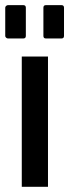

<svg xmlns="http://www.w3.org/2000/svg" viewBox="-24 -717 315 737"><path d="M152.3 -569.3H211.9C218.4 -569.3 221.7 -572.6 221.7 -579.1V-687.5C221.7 -694 218.4 -697.3 211.9 -697.3H152.3C145.8 -697.3 142.6 -694 142.6 -687.5V-579.1C142.6 -572.6 145.8 -569.3 152.3 -569.3ZM6.8 -569.3H65.4C71.9 -569.3 75.2 -572.6 75.2 -579.1V-687.5C75.2 -694 71.9 -697.3 65.4 -697.3H6.8C4.2 -697.3 1.8 -696.3 -0.5 -694.3C-2.8 -692.4 -3.9 -690.1 -3.9 -687.5V-579.1C-3.9 -576.5 -2.8 -574.2 -0.5 -572.3C1.8 -570.3 4.2 -569.3 6.8 -569.3ZM59.6 -500V0H160.2V-500Z"/></svg>

Font: TriodPostnaja
Style: Medium
Weight: 500
Version: 20110805; ttfautohint (v0.96) -l 8 -r 50 -G 200 -x 14 -w "G"